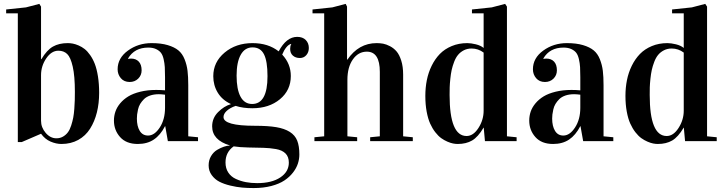

<svg xmlns="http://www.w3.org/2000/svg" viewBox="-20 -727 3742 989"><path d="M191.4 -692.9V-422.4H193.4Q221.2 -469.2 252.7 -487.1Q284.2 -504.9 328.6 -504.9Q341.8 -504.9 355 -502.4Q368.2 -500 384.8 -492.9Q401.4 -485.8 415.8 -474.6Q430.2 -463.4 444.3 -443.4Q458.5 -423.3 468.5 -397.5Q478.5 -371.6 484.6 -333.3Q490.7 -294.9 490.7 -249Q490.7 -194.3 479 -147.7Q467.3 -101.1 444.1 -64.2Q420.9 -27.3 383.1 -6.3Q345.2 14.6 296.4 14.6Q269 14.6 240.2 2.2Q211.4 -10.3 191.4 -38.1L91.8 4.9H71.8V-658.2H11.7V-678.2L113.8 -689L182.6 -707ZM280.8 -465.8Q245.1 -465.8 218.3 -426.5Q191.4 -387.2 191.4 -339.4V-105Q191.4 -70.3 215.3 -42.5Q239.3 -14.6 270.5 -14.6Q289.6 -14.6 304.7 -23.4Q319.8 -32.2 329.8 -45.7Q339.8 -59.1 346.7 -80.6Q353.5 -102.1 357.2 -120.8Q360.8 -139.6 362.8 -166.7Q364.7 -193.8 365.2 -211.4Q365.7 -229 365.7 -253.9Q365.7 -335.4 354.7 -383.5Q343.8 -431.6 326.2 -448.7Q308.6 -465.8 280.8 -465.8Z M685.1 -116.2Q685.1 -77.1 699.7 -53Q714.4 -28.8 742.7 -28.8Q775.9 -28.8 803 -70.3Q830.1 -111.8 830.1 -171.9V-239.3Q810.5 -241.7 798.3 -241.7Q772.9 -241.7 753.2 -234.9Q733.4 -228 721.7 -216.3Q710 -204.6 702.1 -191.7Q694.3 -178.7 690.9 -163.1Q687.5 -147.5 686.3 -137.2Q685.1 -127 685.1 -116.2ZM831.1 -77.1H830.1Q806.2 -30.8 772.2 -8.1Q738.3 14.6 689.9 14.6Q630.4 14.6 598.6 -21Q566.9 -56.6 566.9 -106Q566.9 -129.9 574.5 -152.1Q582 -174.3 599.1 -194.8Q616.2 -215.3 641.1 -230.5Q666 -245.6 702.9 -254.6Q739.7 -263.7 784.7 -263.7Q808.6 -263.7 830.1 -261.7V-329.1Q830.1 -361.3 828.9 -381.3Q827.6 -401.4 822.8 -422.6Q817.9 -443.8 808.8 -455.3Q799.8 -466.8 783.4 -474.4Q767.1 -481.9 743.7 -481.9Q672.4 -481.9 639.6 -425.8V-423.8Q647.5 -425.3 654.8 -425.3Q680.2 -425.3 694.8 -409.7Q709.5 -394 709.5 -364.7Q709.5 -339.4 691.9 -322Q674.3 -304.7 647.9 -304.7Q619.1 -304.7 602.5 -324.2Q585.9 -343.8 585.9 -370.1Q585.9 -427.7 638.9 -466.3Q691.9 -504.9 760.7 -504.9Q809.6 -504.9 844 -494.6Q878.4 -484.4 898.9 -467.5Q919.4 -450.7 930.9 -421.6Q942.4 -392.6 946 -362.3Q949.7 -332 949.7 -288.1V-24.9L1000 -20V0H844.7Z M1280.8 -504.9Q1361.8 -504.9 1415.5 -462.4Q1455.1 -537.1 1510.7 -537.1Q1539.1 -537.1 1554.9 -521Q1570.8 -504.9 1570.8 -480Q1570.8 -458 1557.9 -443.1Q1544.9 -428.2 1524.9 -428.2Q1502.4 -428.2 1488.5 -440.7Q1474.6 -453.1 1474.6 -475.1Q1474.6 -490.2 1480 -499V-501Q1467.3 -498.5 1454.8 -483.2Q1442.4 -467.8 1433.6 -445.8Q1478 -398.4 1478 -335.4Q1478 -262.2 1421.9 -215.8Q1365.7 -169.4 1279.8 -169.4Q1231.9 -169.4 1193.8 -181.6Q1164.6 -171.4 1147.9 -156Q1131.3 -140.6 1131.3 -124Q1131.3 -79.1 1293.5 -79.1Q1360.4 -79.1 1402.8 -72Q1445.3 -64.9 1472.7 -47.6Q1500 -30.3 1511 -2.4Q1522 25.4 1522 68.8Q1522 92.3 1514.4 115.7Q1506.8 139.2 1489 162.1Q1471.2 185.1 1444.8 202.6Q1418.5 220.2 1377.7 231Q1336.9 241.7 1286.6 241.7Q1256.3 241.7 1227.8 239.3Q1199.2 236.8 1166.5 229Q1133.8 221.2 1110.1 209Q1086.4 196.8 1070.6 175Q1054.7 153.3 1054.7 125Q1054.7 98.1 1067.1 77.1Q1079.6 56.2 1098.1 45.2Q1116.7 34.2 1133.5 28.6Q1150.4 22.9 1163.6 22.9V22Q1072.8 -5.4 1072.8 -76.2Q1072.8 -118.7 1103.3 -149.4Q1133.8 -180.2 1168.9 -190.4V-191.4Q1124.5 -211.9 1101.6 -249.8Q1078.6 -287.6 1078.6 -334.5Q1078.6 -407.2 1137 -456.1Q1195.3 -504.9 1280.8 -504.9ZM1467.8 110.8Q1467.8 80.6 1450.7 63.5Q1433.6 46.4 1401.6 40.8Q1369.6 35.2 1336.9 34.4Q1304.2 33.7 1258.8 32.7Q1213.4 31.7 1183.6 26.9L1183.1 27.3Q1141.6 57.1 1141.6 109.9Q1141.6 140.1 1156 161.9Q1170.4 183.6 1195.1 194.8Q1219.7 206.1 1246.6 211.2Q1273.4 216.3 1304.7 216.3Q1379.9 216.3 1423.8 187Q1467.8 157.7 1467.8 110.8ZM1278.8 -191.4Q1357.9 -191.4 1357.9 -334.5Q1357.9 -411.6 1339.8 -447.3Q1321.8 -482.9 1280.8 -482.9Q1241.2 -482.9 1220 -444.8Q1198.7 -406.7 1198.7 -337.4Q1198.7 -266.6 1219 -229Q1239.3 -191.4 1278.8 -191.4Z M1767.6 -692.9V-419.9H1769.5Q1827.6 -504.9 1919.9 -504.9Q1937.5 -504.9 1953.6 -502Q1969.7 -499 1989.3 -488.8Q2008.8 -478.5 2022.9 -461.9Q2037.1 -445.3 2046.9 -414.6Q2056.6 -383.8 2056.6 -342.8V-24.9L2106.4 -20V0H1886.7V-20L1936.5 -24.9V-356.9Q1936.5 -460.9 1869.6 -460.9Q1825.7 -460.9 1797.6 -420.9Q1769.5 -380.9 1769.5 -315.9V-24.9L1819.8 -20V0H1599.6V-20L1649.9 -24.9V-658.2H1589.8V-678.2L1691.9 -689L1760.7 -707Z M2471.7 -69.3H2470.7Q2442.4 -21 2411.6 -3.2Q2380.9 14.6 2337.9 14.6Q2326.7 14.6 2314 12.2Q2301.3 9.8 2284.7 2.7Q2268.1 -4.4 2252.7 -15.4Q2237.3 -26.4 2222.2 -45.9Q2207 -65.4 2195.8 -90.3Q2184.6 -115.2 2177.7 -152.1Q2170.9 -189 2170.9 -232.9Q2170.9 -275.4 2178.7 -314.5Q2186.5 -353.5 2203.6 -388.4Q2220.7 -423.3 2245.6 -449Q2270.5 -474.6 2306.9 -489.7Q2343.3 -504.9 2387.2 -504.9Q2405.8 -504.9 2430.9 -498.8Q2456.1 -492.7 2471.2 -480V-658.2H2411.1V-678.2L2513.2 -689L2582 -707L2591.3 -692.9V-24.9L2641.1 -20V0H2478ZM2471.2 -156.7V-456.1Q2443.4 -477.1 2409.2 -477.1Q2386.7 -477.1 2368.9 -467.8Q2351.1 -458.5 2339.4 -444.3Q2327.6 -430.2 2319.3 -408.4Q2311 -386.7 2306.6 -366.7Q2302.2 -346.7 2299.6 -320.8Q2296.9 -294.9 2296.4 -277.3Q2295.9 -259.8 2295.9 -237.8Q2295.9 -26.4 2383.3 -26.4Q2418 -26.4 2444.6 -67.9Q2471.2 -109.4 2471.2 -156.7Z M2824.2 -116.2Q2824.2 -77.1 2838.9 -53Q2853.5 -28.8 2881.8 -28.8Q2915 -28.8 2942.1 -70.3Q2969.2 -111.8 2969.2 -171.9V-239.3Q2949.7 -241.7 2937.5 -241.7Q2912.1 -241.7 2892.3 -234.9Q2872.6 -228 2860.8 -216.3Q2849.1 -204.6 2841.3 -191.7Q2833.5 -178.7 2830.1 -163.1Q2826.7 -147.5 2825.4 -137.2Q2824.2 -127 2824.2 -116.2ZM2970.2 -77.1H2969.2Q2945.3 -30.8 2911.4 -8.1Q2877.4 14.6 2829.1 14.6Q2769.5 14.6 2737.8 -21Q2706.1 -56.6 2706.1 -106Q2706.1 -129.9 2713.6 -152.1Q2721.2 -174.3 2738.3 -194.8Q2755.4 -215.3 2780.3 -230.5Q2805.2 -245.6 2842 -254.6Q2878.9 -263.7 2923.8 -263.7Q2947.8 -263.7 2969.2 -261.7V-329.1Q2969.2 -361.3 2968 -381.3Q2966.8 -401.4 2961.9 -422.6Q2957 -443.8 2948 -455.3Q2939 -466.8 2922.6 -474.4Q2906.2 -481.9 2882.8 -481.9Q2811.5 -481.9 2778.8 -425.8V-423.8Q2786.6 -425.3 2793.9 -425.3Q2819.3 -425.3 2834 -409.7Q2848.6 -394 2848.6 -364.7Q2848.6 -339.4 2831.1 -322Q2813.5 -304.7 2787.1 -304.7Q2758.3 -304.7 2741.7 -324.2Q2725.1 -343.8 2725.1 -370.1Q2725.1 -427.7 2778.1 -466.3Q2831.1 -504.9 2899.9 -504.9Q2948.7 -504.9 2983.2 -494.6Q3017.6 -484.4 3038.1 -467.5Q3058.6 -450.7 3070.1 -421.6Q3081.5 -392.6 3085.2 -362.3Q3088.9 -332 3088.9 -288.1V-24.9L3139.2 -20V0H2983.9Z M3502.4 -69.3H3501.5Q3473.1 -21 3442.4 -3.2Q3411.6 14.6 3368.7 14.6Q3357.4 14.6 3344.7 12.2Q3332 9.8 3315.4 2.7Q3298.8 -4.4 3283.4 -15.4Q3268.1 -26.4 3252.9 -45.9Q3237.8 -65.4 3226.6 -90.3Q3215.3 -115.2 3208.5 -152.1Q3201.7 -189 3201.7 -232.9Q3201.7 -275.4 3209.5 -314.5Q3217.3 -353.5 3234.4 -388.4Q3251.5 -423.3 3276.4 -449Q3301.3 -474.6 3337.6 -489.7Q3374 -504.9 3418 -504.9Q3436.5 -504.9 3461.7 -498.8Q3486.8 -492.7 3502 -480V-658.2H3441.9V-678.2L3543.9 -689L3612.8 -707L3622.1 -692.9V-24.9L3671.9 -20V0H3508.8ZM3502 -156.7V-456.1Q3474.1 -477.1 3439.9 -477.1Q3417.5 -477.1 3399.7 -467.8Q3381.8 -458.5 3370.1 -444.3Q3358.4 -430.2 3350.1 -408.4Q3341.8 -386.7 3337.4 -366.7Q3333 -346.7 3330.3 -320.8Q3327.6 -294.9 3327.1 -277.3Q3326.7 -259.8 3326.7 -237.8Q3326.7 -26.4 3414.1 -26.4Q3448.7 -26.4 3475.3 -67.9Q3502 -109.4 3502 -156.7Z"/></svg>

Font: VidalokaRegular
Style: Regular
Weight: 400
Designer: Cyreal (www.cyreal.org)
Foundry: Cyreal (www.cyreal.org)
Version: Version 1.000